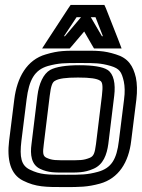

<svg xmlns="http://www.w3.org/2000/svg" viewBox="-20 -725 576 780"><path d="M534 -321C538 -355 537 -386 532 -410C521 -457 501 -489 451 -504C401 -520 373 -519 310 -519C247 -519 219 -520 166 -504C89 -482 49 -410 38 -321L17 -153C8 -78 21 -17 74 9C126 35 166 35 242 35C303 35 335 35 386 21C462 0 503 -66 513 -153L534 -321ZM484 -321 463 -153C454 -77 432 -42 378 -27C334 -15 310 -15 248 -15C172 -15 144 -15 101 -36C66 -53 59 -86 67 -153L88 -321C98 -400 120 -441 175 -457C220 -469 241 -469 304 -469C367 -469 388 -469 430 -457C466 -446 474 -433 483 -394C487 -374 488 -351 484 -321ZM370 -140C365 -103 361 -91 345 -84C318 -73 304 -74 256 -74C208 -74 193 -73 169 -84C154 -91 153 -103 158 -140L182 -336C187 -377 193 -392 204 -397C219 -406 247 -410 297 -410C346 -410 374 -406 387 -397C396 -392 399 -377 394 -336L370 -140ZM420 -140 444 -336C450 -385 442 -425 417 -441C397 -454 356 -460 303 -460C250 -460 208 -454 184 -441C156 -425 138 -385 132 -336L108 -140C102 -97 107 -56 143 -39C177 -23 203 -24 249 -24C296 -24 322 -23 359 -39C400 -56 414 -97 420 -140ZM192 -528H250H263L272 -538L322 -597L356 -538L362 -528H375H433H474L460 -565L410 -692L404 -705H389H282H267L258 -692L175 -565L151 -528H192ZM349 -655H368L398 -578H394L349 -655ZM240 -578 291 -655H309L244 -578H240Z"/></svg>

Font: Gamestation Display Outline
Style: Italic
Weight: 400
Designer: Jonas Hecksher
Foundry: Jonas Hecksher, Playtypeª, e-types AS
Version: Version 1.003